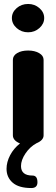

<svg xmlns="http://www.w3.org/2000/svg" viewBox="-20 -731 284 969"><path d="M144 155Q169 155 169 189Q169 218 138 218Q75 218 44 191Q13 164 13 121Q13 87 31 52.5Q49 18 81 -7Q45 -22 45 -48V-429Q45 -450 66.5 -463Q88 -476 122 -476Q155 -476 177.5 -463Q200 -450 200 -429V-48Q200 -23 164 -8Q131 10 108.5 43.5Q86 77 86 107Q86 155 144 155ZM122 -711Q155 -711 179 -690Q203 -669 203 -640Q203 -611 179 -589.5Q155 -568 122 -568Q88 -568 64 -589.5Q40 -611 40 -640Q40 -669 64 -690Q88 -711 122 -711Z"/></svg>

Font: Dosis
Style: ExtraBold
Weight: 800
Designer: EdgarTolentino, PabloImpallari, IginoMarini
Foundry: EdgarTolentino, PabloImpallari, IginoMarini
Version: Version 1.007